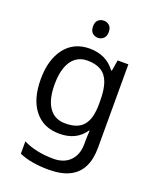

<svg xmlns="http://www.w3.org/2000/svg" viewBox="-174 -838 963 1180"><g transform="rotate(20 307.5 -248.5)"><path d="M275 -546Q328 -546 370.5 -526Q413 -506 443 -465H448L460 -536H530V9Q530 85 504 136.5Q478 188 425 214Q372 240 290 240Q232 240 183.5 231.5Q135 223 97 206V125Q135 145 186 156Q237 167 295 167Q364 167 403.5 126.5Q443 86 443 16V-5Q443 -17 444 -39.5Q445 -62 446 -71H442Q414 -30 372.5 -10Q331 10 276 10Q172 10 113.5 -63Q55 -136 55 -267Q55 -395 113.5 -470.5Q172 -546 275 -546ZM287 -472Q242 -472 210.5 -448Q179 -424 162.5 -378Q146 -332 146 -266Q146 -167 182.5 -114.5Q219 -62 289 -62Q330 -62 359 -72.5Q388 -83 407 -105.5Q426 -128 435 -163Q444 -198 444 -246V-267Q444 -340 427.5 -385Q411 -430 376 -451Q341 -472 287 -472ZM298 -737Q318 -737 333.5 -723.5Q349 -710 349 -681Q349 -653 333.5 -639Q318 -625 298 -625Q276 -625 261 -639Q246 -653 246 -681Q246 -710 261 -723.5Q276 -737 298 -737Z"/></g></svg>

Font: Noto Sans Devanagari
Style: Regular
Weight: 400
Designer: Jelle Bosma - Monotype Design Team
Foundry: Monotype Imaging Inc.
Version: Version 2.003